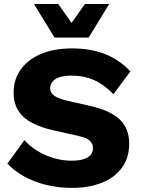

<svg xmlns="http://www.w3.org/2000/svg" viewBox="-20 -906 685 936"><path d="M331.4 -670Q423.2 -670 493.7 -641.7Q564.2 -613.4 615.8 -557.6L532.6 -446.8Q489.6 -492.2 440.1 -514.8Q390.6 -537.4 328.2 -537.4Q291.4 -537.4 268.3 -529Q245.2 -520.6 234.9 -506.6Q224.6 -492.6 224.6 -474.8Q224.6 -453.6 244.5 -439.4Q264.4 -425.2 307.6 -415L419.4 -389.6Q518 -367.4 563.9 -323.4Q609.8 -279.4 609.8 -206.2Q609.8 -135.8 573.8 -87.5Q537.8 -39.2 475.1 -14.6Q412.4 10 331.2 10Q264.6 10 205 -4.7Q145.4 -19.4 97.4 -46.1Q49.4 -72.8 16 -108.4L99.2 -223Q124.2 -194 160.8 -171.3Q197.4 -148.6 240.8 -135.6Q284.2 -122.6 329 -122.6Q363.2 -122.6 386.3 -129.7Q409.4 -136.8 421.3 -150.5Q433.2 -164.2 433.2 -183Q433.8 -204.2 418.5 -219.2Q403.2 -234.2 361.4 -243.6L239.4 -270.8Q183.2 -283.6 139.4 -305.4Q95.6 -327.2 71 -363.7Q46.4 -400.2 46.4 -455.4Q46.4 -517.4 80.1 -565.8Q113.8 -614.2 177.7 -642.1Q241.6 -670 331.4 -670ZM512.4 -886.4 412 -722.6H246L145.6 -886.4H264L329 -794.4L394 -886.4Z"/></svg>

Font: Work Sans
Style: Regular
Weight: 400
Designer: Wei Huang
Foundry: Wei Huang
Version: Version 2.006; ttfautohint (v1.8.1.43-b0c9)